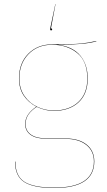

<svg xmlns="http://www.w3.org/2000/svg" viewBox="-20 -749 537 961"><path d="M462 -542Q404 -525 272 -525Q345 -515 382 -470.5Q419 -426 419 -356Q419 -279 373 -236.5Q327 -194 249 -194Q206 -194 164 -214Q108 -179 108 -128Q108 -94 135.5 -75Q163 -56 217 -56H308Q376 -56 414 -25Q452 6 452 59Q452 192 252 192Q147 192 101 162Q55 132 55 60H57Q57 132 102.5 161Q148 190 252 190Q450 190 450 59Q450 7 412 -23.5Q374 -54 308 -54H217Q162 -54 134 -73.5Q106 -93 106 -128Q106 -178 162 -215Q122 -236 98.5 -271Q75 -306 75 -357Q75 -433 121.5 -480Q168 -527 241 -527Q345 -527 385 -531Q425 -535 462 -544ZM77 -357Q77 -306 102 -269.5Q127 -233 166.5 -214.5Q206 -196 249 -196Q326 -196 371.5 -238Q417 -280 417 -356Q417 -443 366 -484Q315 -525 241 -525Q168 -525 122.5 -478Q77 -431 77 -357ZM231 -602 232 -610 257 -729H258L235 -607Q241 -607 241 -602Q241 -597 236 -597Q231 -597 231 -602Z"/></svg>

Font: FiraGO Two
Style: Regular
Weight: 100
Designer: bBox Type
Foundry: bBox Type GmbH
Version: Version 1.001